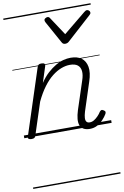

<svg xmlns="http://www.w3.org/2000/svg" viewBox="-128 -955 901 1399"><g transform="rotate(-10 323.0 -255.0)"><path d="M483 16Q455 16 437 6Q419 -4 411.5 -23.5Q404 -43 406.5 -70.5Q409 -98 420 -133L488 -340Q502 -380 499 -409Q496 -438 476.5 -453.5Q457 -469 419 -469Q389 -469 355.5 -456.5Q322 -444 288 -417.5Q254 -391 221.5 -347.5Q189 -304 160 -243L82 -4Q79 6 72.5 10.5Q66 15 51 15Q39 15 31 10Q23 5 27 -6L186 -494Q190 -506 196.5 -510.5Q203 -515 216 -515Q233 -515 239 -509Q245 -503 241 -491L203 -373Q231 -415 261.5 -442.5Q292 -470 322 -487.5Q352 -505 380 -512Q408 -519 433 -519Q483 -519 513 -497Q543 -475 551 -431.5Q559 -388 537 -323L469 -114Q461 -87 460 -68.5Q459 -50 466.5 -40.5Q474 -31 490 -31Q507 -31 522.5 -40.5Q538 -50 552 -64.5Q566 -79 575 -94Q580 -101 587 -104Q594 -107 604 -100Q615 -94 616 -86.5Q617 -79 612 -71Q601 -52 582 -31.5Q563 -11 538.5 2.5Q514 16 483 16ZM611 -840Q619 -840 626 -833.5Q633 -827 633 -819Q633 -813 630.5 -809.5Q628 -806 624 -802L444 -639Q436 -631 428.5 -628.5Q421 -626 413 -626Q406 -626 400 -629Q394 -632 389 -641L299 -804Q297 -808 295.5 -812Q294 -816 294 -820Q294 -829 303 -834.5Q312 -840 318 -840Q325 -840 329 -837.5Q333 -835 336 -830L425 -695L590 -830Q597 -835 601 -837.5Q605 -840 611 -840ZM0 365H646V375H0ZM0 -20H646V0H0ZM0 -505H646V-500H0ZM0 -885H646V-875H0Z"/></g></svg>

Font: Playwrite DK Loopet Guides
Style: Regular
Weight: 400
Designer: Veronika Burian, José Scaglione
Foundry: TypeTogether
Version: Version 1.003